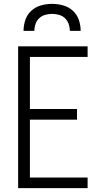

<svg xmlns="http://www.w3.org/2000/svg" viewBox="-20 -975 540 995"><path d="M74 0V-735H434V-680H135V-410H379V-355H135V-55H434V0ZM102 -815Q102 -844 111.5 -872Q121 -900 142.5 -919.5Q164 -939 192.5 -947Q221 -955 250 -955Q279 -955 307.5 -947Q336 -939 357.5 -919.5Q379 -900 388.5 -872Q398 -844 398 -815H342Q342 -833 336 -850.5Q330 -868 317 -880.5Q304 -893 286 -898Q268 -903 250 -903Q232 -903 214 -898Q196 -893 183 -880.5Q170 -868 164 -850.5Q158 -833 158 -815Z"/></svg>

Font: Iosevka Light
Style: Regular
Weight: 300
Monospace: yes
Designer: Belleve Invis
Foundry: Belleve Invis
Version: Version 32.5.0; ttfautohint (v1.8.4)